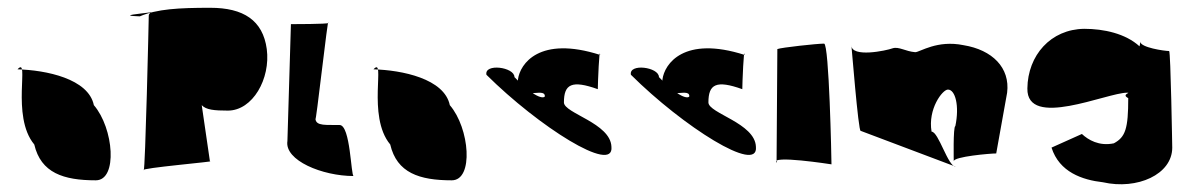

<svg xmlns="http://www.w3.org/2000/svg" viewBox="-20 -462 3057 493"><path d="M68 -91C85 -18 143 1 226 1C283 1 272 -133 221 -192C207 -260 98 -282 25 -284C58 -320 7 -164 68 -91Z M349 -25C335 -30 543 -48 519 -48L498 -192C509 -180 530 -178 565 -178C629 -178 675 -260 665 -336C655 -410 605 -442 520 -442C439 -442 383 -439 339 -420C279 -422 344 -427 364 -430C375 -432 362 -430 362 -422C362 -412 353 -23 349 -25Z M718 -100C710 -50 808 -10 888 -10C881 -10 880 -141 852 -141C820 -142 790 -137 790 -158C790 -133 823 -430 823 -403C823 -400 730 -400 727 -400Z M982 -91C999 -18 1057 1 1140 1C1197 1 1186 -133 1135 -192C1121 -260 1012 -282 939 -284C972 -320 921 -164 982 -91Z M1229 -270C1363 -137 1557 -14 1550 -85C1548 -146 1428 -171 1428 -199C1428 -246 1448 -257 1515 -233C1515 -247 1519 -346 1521 -321C1365 -371 1315 -298 1310 -258C1307 -195 1379 -241 1379 -215C1379 -211 1361 -202 1301 -264C1301 -290 1223 -300 1229 -270Z M1600 -270C1734 -137 1928 -14 1921 -85C1919 -146 1799 -171 1799 -199C1799 -246 1819 -257 1886 -233C1886 -247 1890 -346 1892 -321C1736 -371 1686 -298 1681 -258C1678 -195 1750 -241 1750 -215C1750 -211 1732 -202 1672 -264C1672 -290 1594 -300 1600 -270Z M1974 -44C1955 -65 2115 -40 2115 -40C2115 -54 2109 -350 2096 -350C2078 -350 1986 -340 1976 -336Z M2190 -126 2434 -34C2414 -34 2390 -124 2372 -124C2362 -182 2400 -232 2414 -232C2433 -232 2444 -190 2433 -138C2427 -138 2429 -44 2429 -48C2429 -60 2523 -68 2538 -68L2566 -224C2574 -288 2528 -334 2454 -346C2386 -360 2342 -328 2330 -328C2305 -330 2288 -343 2272 -338C2256 -332 2166 -313 2166 -346C2166 -352 2184 -122 2190 -126Z M2618 -235C2616 -130 2822 -224 2874 -224C2886 -224 2858 -220 2877 -210C2877 -132 2870 -110 2840 -94C2802 -86 2774 -103 2758 -118L2680 -83C2700 -20 2759 0 2812 6C2900 26 2990 -14 2990 -83C2990 -80 2986 -331 2982 -331C2970 -331 2908 -340 2908 -355C2908 -355 2908 -351 2906 -343C2870 -376 2814 -388 2764 -388C2678 -387 2619 -320 2618 -235Z"/></svg>

Font: Recovery
Style: Regular
Weight: 400
Version: Version 0.27